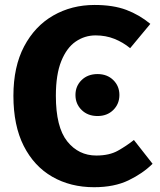

<svg xmlns="http://www.w3.org/2000/svg" viewBox="-20 -749 655 786"><path d="M367.2 -728.7Q443.6 -728.7 497.2 -708.5Q550.8 -688.2 595.4 -651.3L512.8 -551.8Q483.6 -575.9 448.2 -590Q412.8 -604.1 371.3 -604.1Q326.7 -604.1 289.7 -578.7Q252.8 -553.3 230.8 -498.7Q208.7 -444.1 208.7 -356.9Q208.7 -228.7 255.1 -170.5Q301.5 -112.3 374.4 -112.3Q427.7 -112.3 463.1 -132.3Q498.5 -152.3 528.2 -175.9L604.6 -78.5Q564.6 -39 506.2 -10.8Q447.7 17.4 365.1 17.4Q268.7 17.4 194.1 -25.4Q119.5 -68.2 77.2 -151.5Q34.9 -234.9 34.9 -356.9Q34.9 -475.9 78.7 -559Q122.6 -642.1 197.9 -685.4Q273.3 -728.7 367.2 -728.7ZM379.3 -445.8Q418.7 -445.8 443.8 -421.2Q468.8 -396.7 468.8 -360.1Q468.8 -323.6 443.8 -298.8Q418.7 -274 379.3 -274Q339.4 -274 314.1 -298.8Q288.9 -323.6 288.9 -360.1Q288.9 -396.7 314.1 -421.2Q339.4 -445.8 379.3 -445.8Z"/></svg>

Font: Fira Code
Style: Bold
Weight: 700
Monospace: yes
Designer: Carrois Corporate, Edenspiekermann AG, Nikita Prokopov
Foundry: Carrois Corporate, Edenspiekermann AG, Nikita Prokopov
Version: Version 6.000; ttfautohint (v1.8.2) -l 8 -r 50 -G 200 -x 14 